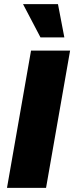

<svg xmlns="http://www.w3.org/2000/svg" viewBox="-20 -914 361 934"><path d="M14 0 131 -668H321L204 0ZM177 -732 92 -894H262L293 -732Z"/></svg>

Font: Gantari Black
Style: Italic
Weight: 900
Italic angle: -10°
Version: Version 1.000